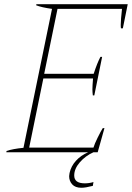

<svg xmlns="http://www.w3.org/2000/svg" viewBox="-20 -720 624 908"><path d="M584 -700 561 -586H552Q551 -590 551 -603Q551 -624 557 -678H252L189 -371H423Q440 -423 455 -451H463L426 -269H419Q417 -285 417 -297Q417 -313 420 -349H185L118 -22H422Q427 -39 442 -69.5Q457 -100 466 -114H474L442 0H422Q384 17 357.5 47.5Q331 78 331 110Q331 147 381 147Q402 147 422 141L419 159Q384 168 365 168Q336 168 321.5 152Q307 136 307 113Q307 108 309 98Q316 66 339 40.5Q362 15 397 0H10L11 -6Q40 -16 91 -21L226 -678Q176 -685 151 -695L152 -700Z"/></svg>

Font: Trirong Thin
Style: Italic
Weight: 250
Italic angle: -12°
Designer: Katatrad Team
Foundry: CadsonDemak
Version: Version 1.001